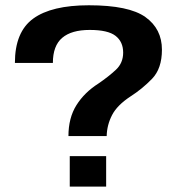

<svg xmlns="http://www.w3.org/2000/svg" viewBox="-20 -700 678 728"><path d="M239.5 -184H384.5Q385.5 -226 404.8 -263.5Q424 -301 475 -334.5Q519 -362.5 556.5 -401.2Q594 -440 594 -511.5Q594 -590.5 531.5 -635.2Q469 -680 317 -680Q175.5 -680 106 -629.5Q36.5 -579 36.5 -461.5H180.5Q180.5 -526.5 215.8 -556.5Q251 -586.5 320 -586.5Q389.5 -586.5 418.2 -564Q447 -541.5 447 -500.5Q447 -461 419.2 -435.2Q391.5 -409.5 353.5 -383.5Q300 -349.5 269.8 -301.2Q239.5 -253 239.5 -184ZM244.5 -108V7.5H382.5V-108Z"/></svg>

Font: Anybody SemiExpanded SemiBold
Style: Regular
Weight: 600
Width: 6
Designer: Tyler Finck
Foundry: Etcetera Type Company
Version: Version 1.113;gftools[0.9.25]